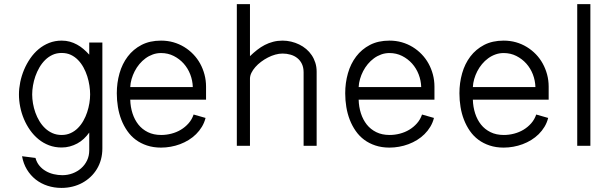

<svg xmlns="http://www.w3.org/2000/svg" viewBox="-20 -710 2975 935"><path d="M478.5 -502.9H414.6V-443.8Q400.9 -459 386.2 -471.4Q371.6 -483.9 355 -492.9Q338.4 -502 320.1 -507.1Q301.8 -512.2 280.3 -512.2Q247.6 -512.2 219.2 -501Q190.9 -489.7 168 -470.5Q145 -451.2 127.2 -425.3Q109.4 -399.4 97.2 -370.4Q85 -341.3 78.6 -310.3Q72.3 -279.3 72.3 -250Q72.3 -220.2 78.4 -189.5Q84.5 -158.7 96.7 -129.9Q108.9 -101.1 126.7 -75.9Q144.5 -50.8 167.5 -32Q190.4 -13.2 218.8 -2.4Q247.1 8.3 280.3 8.3Q300.8 8.3 319.8 3.2Q338.9 -2 356.2 -11.2Q373.5 -20.5 388.2 -34.2Q402.8 -47.9 414.6 -64.5V22Q414.6 49.3 403.8 71.5Q393.1 93.8 375 109.6Q356.9 125.5 333.3 134.3Q309.6 143.1 283.7 143.1Q262.7 143.1 241.7 138.2Q220.7 133.3 202.9 123Q185.1 112.8 171.9 96.9Q158.7 81.1 152.8 59.1L87.4 50.8Q93.8 86.9 111.1 115.5Q128.4 144 153.8 164.1Q179.2 184.1 211.4 194.6Q243.7 205.1 279.3 205.1Q307.6 205.1 333.3 198.7Q358.9 192.4 380.9 180.4Q402.8 168.5 420.9 151.4Q439 134.3 451.9 113Q464.8 91.8 471.7 66.4Q478.5 41 478.5 12.7ZM418.9 -250Q418.9 -230 415.3 -207.5Q411.6 -185.1 404.3 -163.1Q397 -141.1 385.7 -121.3Q374.5 -101.6 359.1 -86.2Q343.8 -70.8 324 -61.8Q304.2 -52.7 280.3 -52.7Q255.9 -52.7 235.8 -61.5Q215.8 -70.3 200 -85.2Q184.1 -100.1 172.1 -119.9Q160.2 -139.6 152.3 -161.6Q144.5 -183.6 140.6 -206.3Q136.7 -229 136.7 -250Q136.7 -270.5 140.6 -293.5Q144.5 -316.4 152.3 -338.9Q160.2 -361.3 172.1 -381.8Q184.1 -402.3 200 -418Q215.8 -433.6 235.8 -442.9Q255.9 -452.1 280.3 -452.1Q305.2 -452.1 325 -442.9Q344.7 -433.6 360.1 -417.7Q375.5 -401.9 386.7 -381.3Q397.9 -360.8 405 -338.4Q412.1 -315.9 415.5 -293Q418.9 -270 418.9 -250Z M922.9 -152.3Q914.6 -127.9 898.2 -109.4Q881.8 -90.8 860.6 -78.1Q839.4 -65.4 814.7 -59.1Q790 -52.7 765.1 -52.7Q728 -52.7 700.2 -66.4Q672.4 -80.1 653.8 -103.5Q635.3 -127 625.2 -158.2Q615.2 -189.5 614.3 -224.6H983.4V-288.1Q983.4 -318.8 975.8 -347.2Q968.3 -375.5 954.6 -400.4Q940.9 -425.3 921.1 -445.8Q901.4 -466.3 877 -481.2Q852.5 -496.1 824.2 -504.2Q795.9 -512.2 764.2 -512.2Q709.5 -512.2 669.2 -491.2Q628.9 -470.2 602.1 -434.8Q575.2 -399.4 562 -353Q548.8 -306.6 548.8 -255.9Q548.8 -221.7 554.2 -189Q559.6 -156.2 571 -126.7Q582.5 -97.2 599.9 -72.3Q617.2 -47.4 641.1 -29.5Q665 -11.7 695.8 -1.5Q726.6 8.8 764.2 8.8Q787.6 8.8 811 4.6Q834.5 0.5 856.7 -7.8Q878.9 -16.1 898.7 -28.3Q918.5 -40.5 934.8 -56.6Q951.2 -72.8 963.1 -92.5Q975.1 -112.3 981 -135.7ZM614.3 -286.1Q615.2 -305.7 620.8 -325.2Q626.5 -344.7 636 -363.3Q645.5 -381.8 658.9 -397.9Q672.4 -414.1 688.7 -426Q705.1 -438 724.1 -444.8Q743.2 -451.7 764.2 -451.7Q797.9 -451.7 825.9 -437.5Q854 -423.3 874.5 -400.4Q895 -377.4 906.5 -347.7Q918 -317.9 918.9 -286.1Z M1197.3 -689.9H1133.3V0H1197.3V-326.7Q1197.3 -340.8 1204.3 -355.2Q1211.4 -369.6 1223.4 -383.3Q1235.4 -397 1251.2 -408.9Q1267.1 -420.9 1284.7 -429.9Q1302.2 -439 1320.6 -444.1Q1338.9 -449.2 1356 -449.2Q1376.5 -449.2 1395 -443.8Q1413.6 -438.5 1427.7 -427.2Q1441.9 -416 1450.2 -398.7Q1458.5 -381.3 1458.5 -357.9V0H1522V-360.8Q1522 -384.3 1515.6 -404.3Q1509.3 -424.3 1498 -441.2Q1486.8 -458 1471.2 -471.2Q1455.6 -484.4 1437 -493.4Q1418.5 -502.4 1397.9 -507.3Q1377.4 -512.2 1356 -512.2Q1332 -512.2 1310.3 -506.6Q1288.6 -501 1269.3 -491Q1250 -481 1232.2 -467Q1214.4 -453.1 1197.3 -436.5Z M2035.2 -152.3Q2026.9 -127.9 2010.5 -109.4Q1994.1 -90.8 1972.9 -78.1Q1951.7 -65.4 1927 -59.1Q1902.3 -52.7 1877.4 -52.7Q1840.3 -52.7 1812.5 -66.4Q1784.7 -80.1 1766.1 -103.5Q1747.6 -127 1737.5 -158.2Q1727.5 -189.5 1726.6 -224.6H2095.7V-288.1Q2095.7 -318.8 2088.1 -347.2Q2080.6 -375.5 2066.9 -400.4Q2053.2 -425.3 2033.4 -445.8Q2013.7 -466.3 1989.3 -481.2Q1964.8 -496.1 1936.5 -504.2Q1908.2 -512.2 1876.5 -512.2Q1821.8 -512.2 1781.5 -491.2Q1741.2 -470.2 1714.4 -434.8Q1687.5 -399.4 1674.3 -353Q1661.1 -306.6 1661.1 -255.9Q1661.1 -221.7 1666.5 -189Q1671.9 -156.2 1683.3 -126.7Q1694.8 -97.2 1712.2 -72.3Q1729.5 -47.4 1753.4 -29.5Q1777.3 -11.7 1808.1 -1.5Q1838.9 8.8 1876.5 8.8Q1899.9 8.8 1923.3 4.6Q1946.8 0.5 1969 -7.8Q1991.2 -16.1 2011 -28.3Q2030.8 -40.5 2047.1 -56.6Q2063.5 -72.8 2075.4 -92.5Q2087.4 -112.3 2093.3 -135.7ZM1726.6 -286.1Q1727.5 -305.7 1733.2 -325.2Q1738.8 -344.7 1748.3 -363.3Q1757.8 -381.8 1771.2 -397.9Q1784.7 -414.1 1801 -426Q1817.4 -438 1836.4 -444.8Q1855.5 -451.7 1876.5 -451.7Q1910.2 -451.7 1938.2 -437.5Q1966.3 -423.3 1986.8 -400.4Q2007.3 -377.4 2018.8 -347.7Q2030.3 -317.9 2031.2 -286.1Z M2591.3 -152.3Q2583 -127.9 2566.7 -109.4Q2550.3 -90.8 2529.1 -78.1Q2507.8 -65.4 2483.2 -59.1Q2458.5 -52.7 2433.6 -52.7Q2396.5 -52.7 2368.7 -66.4Q2340.8 -80.1 2322.3 -103.5Q2303.7 -127 2293.7 -158.2Q2283.7 -189.5 2282.7 -224.6H2651.9V-288.1Q2651.9 -318.8 2644.3 -347.2Q2636.7 -375.5 2623 -400.4Q2609.4 -425.3 2589.6 -445.8Q2569.8 -466.3 2545.4 -481.2Q2521 -496.1 2492.7 -504.2Q2464.4 -512.2 2432.6 -512.2Q2377.9 -512.2 2337.6 -491.2Q2297.4 -470.2 2270.5 -434.8Q2243.7 -399.4 2230.5 -353Q2217.3 -306.6 2217.3 -255.9Q2217.3 -221.7 2222.7 -189Q2228 -156.2 2239.5 -126.7Q2251 -97.2 2268.3 -72.3Q2285.6 -47.4 2309.6 -29.5Q2333.5 -11.7 2364.3 -1.5Q2395 8.8 2432.6 8.8Q2456.1 8.8 2479.5 4.6Q2502.9 0.5 2525.1 -7.8Q2547.4 -16.1 2567.1 -28.3Q2586.9 -40.5 2603.3 -56.6Q2619.6 -72.8 2631.6 -92.5Q2643.6 -112.3 2649.4 -135.7ZM2282.7 -286.1Q2283.7 -305.7 2289.3 -325.2Q2294.9 -344.7 2304.4 -363.3Q2314 -381.8 2327.4 -397.9Q2340.8 -414.1 2357.2 -426Q2373.5 -438 2392.6 -444.8Q2411.6 -451.7 2432.6 -451.7Q2466.3 -451.7 2494.4 -437.5Q2522.5 -423.3 2543 -400.4Q2563.5 -377.4 2575 -347.7Q2586.4 -317.9 2587.4 -286.1Z M2855 -689.9H2791V0H2855Z"/></svg>

Font: Saysettha
Style: Regular
Weight: 400
Designer: John M. Durdin
Foundry: Lao Script for Windows
Version: Version 2.201